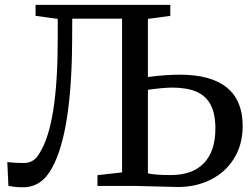

<svg xmlns="http://www.w3.org/2000/svg" viewBox="-20 -763 1032 788"><path d="M14.5 -0.5 10 -98Q39 -94 77.5 -94Q98.5 -94 114.8 -103.8Q131 -113.5 144 -137.5Q217 -255 217 -601.5V-685.5L126 -698V-743H679V-698L587 -685.5V-447Q660.5 -456.5 718 -456.5Q846.5 -456.5 911.2 -403.5Q976 -350.5 976 -246.5Q976 -170.5 941.2 -113.8Q906.5 -57 846 -26.2Q785.5 4.5 710 4.5Q692 4.5 633 2.5Q548 0 533 0H380V-44L481 -55.5V-686.5H276.5L276 -590.5Q275 -410 254.8 -279.5Q234.5 -149 194.5 -75.5Q151.5 5.5 75.5 5.5Q54 5.5 41 4Q28 2.5 14.5 -0.5ZM864 -235Q864 -296.5 844.2 -333.5Q824.5 -370.5 785.5 -387Q746.5 -403.5 686.5 -403.5Q653 -403.5 587 -394.5V-51.5Q615 -44.5 680.5 -44.5Q770.5 -44.5 817.2 -93.8Q864 -143 864 -235Z"/></svg>

Font: Merriweather 12pt
Style: Regular
Weight: 400
Designer: Eben Sorkin
Foundry: Eben Sorkin
Version: Version 2.100